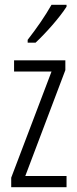

<svg xmlns="http://www.w3.org/2000/svg" viewBox="-20 -785 321 805"><path d="M259 -757V-765H196C168 -716 137 -671 96 -618V-606H129C169 -643 230 -711 259 -757ZM259 0V-47H86L254 -491V-532H39V-485H196L27 -40V0Z"/></svg>

Font: Noto Sans Armenian ExtraCondensed Light
Style: Regular
Weight: 300
Width: 2
Designer: Monotype Design Team
Foundry: Monotype Imaging Inc.
Version: Version 2.008